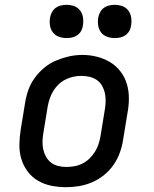

<svg xmlns="http://www.w3.org/2000/svg" viewBox="-20 -769 640 797"><path d="M254 8Q223 8 193 2Q163 -4 137.5 -19Q112 -34 94.5 -57.5Q77 -81 68.5 -109.5Q60 -138 60.5 -169Q61 -200 66 -231L84 -341Q88 -368 97.5 -395Q107 -422 124 -445.5Q141 -469 164 -488Q187 -507 213.5 -518Q240 -529 267 -535Q294 -541 322 -541Q353 -541 382.5 -533.5Q412 -526 437 -511Q462 -496 480 -472.5Q498 -449 506.5 -420.5Q515 -392 515 -361Q515 -330 509 -299L491 -189Q487 -162 477.5 -135.5Q468 -109 451.5 -85Q435 -61 412 -42.5Q389 -24 362.5 -12.5Q336 -1 308.5 3.5Q281 8 254 8ZM255 -76Q272 -76 289 -79Q306 -82 322 -90Q338 -98 351 -110.5Q364 -123 373.5 -138Q383 -153 388.5 -169.5Q394 -186 397 -203L415 -313Q418 -330 418.5 -347.5Q419 -365 415.5 -381.5Q412 -398 404 -412.5Q396 -427 382.5 -436.5Q369 -446 352 -450Q335 -454 318 -454Q301 -454 284.5 -450.5Q268 -447 252 -439Q236 -431 223 -418.5Q210 -406 201 -391Q192 -376 186.5 -360Q181 -344 178 -327L160 -217Q157 -200 156.5 -182.5Q156 -165 159.5 -149Q163 -133 171 -118.5Q179 -104 192 -94Q205 -84 221.5 -80Q238 -76 255 -76Q255 -76 255 -76Q255 -76 255 -76ZM456 -611Q440 -611 424.5 -616.5Q409 -622 399.5 -634.5Q390 -647 387.5 -663.5Q385 -680 388 -697Q390 -708 396 -719Q402 -730 412 -737Q422 -744 433.5 -746.5Q445 -749 456 -749Q473 -749 488 -743.5Q503 -738 512.5 -725.5Q522 -713 524.5 -696.5Q527 -680 524 -663Q523 -652 517 -641Q511 -630 501 -623Q491 -616 479.5 -613.5Q468 -611 456 -611ZM256 -611Q240 -611 224.5 -616.5Q209 -622 199.5 -634.5Q190 -647 187.5 -663.5Q185 -680 188 -697Q190 -708 196 -719Q202 -730 212 -737Q222 -744 233.5 -746.5Q245 -749 256 -749Q273 -749 288 -743.5Q303 -738 312.5 -725.5Q322 -713 324.5 -696.5Q327 -680 324 -663Q323 -652 317 -641Q311 -630 301 -623Q291 -616 279.5 -613.5Q268 -611 256 -611Z"/></svg>

Font: Iosevka Curly Slab MdEx
Style: Italic
Weight: 500
Width: 7
Italic angle: -9°
Monospace: yes
Designer: Belleve Invis
Foundry: Belleve Invis
Version: Version 11.0.0; ttfautohint (v1.8.3)